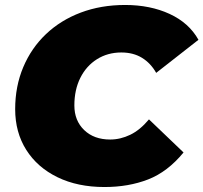

<svg xmlns="http://www.w3.org/2000/svg" viewBox="-20 -736 818 772"><path d="M400 16Q292 16 211 -23.5Q130 -63 85.5 -133.5Q41 -204 41 -297Q41 -389 73.5 -466Q106 -543 165 -599Q224 -655 305 -685.5Q386 -716 483 -716Q584 -716 662 -680Q740 -644 778 -576L608 -443Q586 -482 551 -503.5Q516 -525 468 -525Q413 -525 370 -498Q327 -471 303 -423Q279 -375 279 -312Q279 -251 318.5 -213Q358 -175 423 -175Q464 -175 503.5 -194Q543 -213 579 -256L718 -123Q654 -45 575.5 -14.5Q497 16 400 16Z"/></svg>

Font: Montserrat Black
Style: Italic
Weight: 900
Italic angle: -11.3°
Designer: Julieta Ulanovsky
Foundry: Julieta Ulanovsky
Version: Version 9.000; ttfautohint (v1.8.4.7-5d5b)